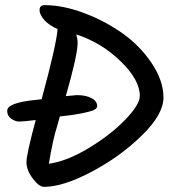

<svg xmlns="http://www.w3.org/2000/svg" viewBox="-20 -741 665 747"><path d="M154 -721Q224 -721 305 -691Q386 -661 455 -612.5Q524 -564 570 -495.5Q616 -427 616 -361.5Q616 -296 531.5 -213.5Q447 -131 336 -72.5Q225 -14 151 -14Q132 -14 107.5 -46.5Q83 -79 83 -110Q83 -141 119 -274Q69 -268 54.5 -268Q40 -268 24 -279Q8 -290 8 -310Q8 -341 116 -352L142 -355Q200 -569 204 -628Q173 -641 153.5 -662Q134 -683 134 -702Q134 -721 154 -721ZM524 -368Q524 -430 449.5 -502.5Q375 -575 277 -607Q282 -589 282 -573Q282 -528 236 -367Q276 -371 279 -371Q313 -371 335.5 -359.5Q358 -348 358 -328Q358 -314 324 -306Q283 -295 213 -288L202 -249Q186 -200 170 -104Q239 -113 324.5 -164.5Q410 -216 467 -275Q524 -334 524 -368Z"/></svg>

Font: Kalam
Style: Regular
Weight: 400
Designer: Lipi Raval (Devanagari and Latin), Jonny Pinhorn (Latin)
Foundry: Indian Type Foundry
Version: Version 2.001;PS 1.0;hotconv 1.0.79;makeotf.lib2.5.61930; tt